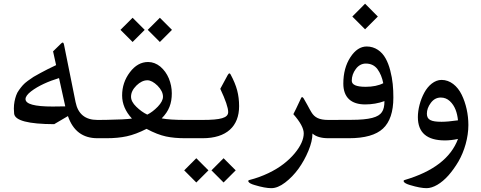

<svg xmlns="http://www.w3.org/2000/svg" viewBox="-20 -735 2560 1021"><path d="M498 -97.2C433.1 -97.2 394.5 -128.9 381.8 -192.4L320.3 -498C317.9 -510.3 312.5 -511.7 304.7 -503.4L262.2 -461.9L278.3 -388.7C259.3 -379.4 244.6 -372.6 233.9 -367.2C223.1 -361.8 210 -355 194.8 -346.7C179.2 -338.4 167 -331.5 158.2 -326.2C149.4 -320.3 139.2 -313.5 127.9 -305.2C105 -288.6 95.7 -275.9 81.5 -256.8C74.2 -247.1 69.3 -237.3 65.9 -227.5C59.1 -208 53.7 -184.6 53.7 -157.7C53.7 -148.9 54.2 -139.6 55.2 -130.4C59.6 -93.8 130.4 -75.2 268.1 -74.7L341.3 -117.7C368.2 -39.1 420.4 0 498 0H510.7C522.5 0 524.4 -11.7 524.4 -46.4V-49.8C524.4 -85.4 522.5 -97.2 510.7 -97.2ZM259.8 -168.5C163.6 -168.5 115.7 -181.6 115.7 -208C115.7 -220.2 125.5 -233.9 145 -249C183.6 -278.8 237.8 -302.7 293.9 -319.8L327.1 -169.4C309.6 -168.9 287.1 -168.5 259.8 -168.5Z M765.6 -576.2 830.1 -511.7 894.5 -576.2 830.1 -640.6ZM620.6 -576.2 685.1 -511.7 749.5 -576.2 685.1 -640.6ZM504.9 -97.2C485.8 -97.2 482.9 -85.4 482.9 -50.8V-45.9C482.9 -11.2 485.4 0 504.9 0H547.4C586.9 0 622.6 -3.4 654.3 -10.3C686 -17.1 721.2 -30.3 759.3 -49.8C798.3 -28.8 833 -15.6 862.8 -9.3C892.6 -2.9 926.3 0 964.8 0H981C992.7 0 995.6 -12.7 995.6 -46.4V-49.8C995.6 -84.5 992.7 -97.2 981 -97.2H964.8C909.2 -97.2 867.7 -100.1 839.8 -105.5C878.9 -145 893.6 -185.5 893.6 -238.8C893.6 -266.1 888.2 -292.5 877.9 -317.9C867.2 -343.3 852.1 -364.3 832.5 -380.9C812.5 -397 791 -405.3 767.6 -405.3C730.5 -405.3 698.2 -387.2 670.9 -351.1C643.1 -314.5 629.4 -273.4 629.4 -227.5C629.4 -183.1 647 -142.1 681.6 -104.5C656.2 -101.1 611.3 -98.6 547.4 -97.7ZM676.8 -220.7C676.8 -241.7 686.5 -261.2 705.6 -280.3C724.6 -298.8 744.1 -308.1 763.7 -308.1C780.3 -308.1 798.3 -298.3 817.9 -279.3C836.9 -259.8 846.7 -240.2 846.7 -220.7C846.7 -204.6 837.4 -187 819.3 -168C800.8 -148.9 782.2 -134.8 763.2 -125.5C742.7 -135.3 723.1 -149.4 704.6 -167.5C686 -185.5 676.8 -203.1 676.8 -220.7Z M976.1 -97.2C957 -97.2 954.1 -85.4 954.1 -50.8V-45.9C954.1 -11.2 956.5 0 976.1 0H1057.6C1185.1 0 1251.5 -63.5 1251.5 -170.4C1251.5 -200.2 1248 -228.5 1241.2 -254.4C1234.4 -280.3 1222.7 -308.6 1206.1 -339.4C1204.1 -342.8 1202.1 -344.7 1200.2 -344.7C1197.3 -344.7 1194.3 -341.8 1190.9 -335.9L1151.4 -262.7C1179.2 -203.6 1193.4 -162.1 1193.4 -139.2C1193.4 -107.9 1153.8 -97.2 1056.2 -97.2ZM1104.5 170.9 1168.9 235.4 1233.4 170.9 1168.9 106.4ZM959.5 170.9 1023.9 235.4 1088.4 170.9 1023.9 106.4Z M1738.3 0C1750 0 1752.9 -12.7 1752.9 -46.4V-49.8C1752.9 -84.5 1750 -97.2 1738.3 -97.2H1726.1C1677.7 -97.2 1652.8 -109.9 1635.7 -138.7C1630.4 -147 1623.5 -160.2 1614.3 -177.2C1605 -194.3 1598.6 -205.6 1595.2 -210.9C1589.4 -220.2 1584.5 -221.2 1581.1 -213.4C1559.1 -166 1545.4 -137.7 1540 -127.9C1576.7 -86.4 1595.2 -52.2 1595.2 -25.9C1595.2 4.9 1579.6 41.5 1546.9 80.6C1530.8 100.1 1511.2 118.7 1488.8 136.2C1443.8 171.4 1377.9 204.1 1306.2 222.2C1300.3 223.6 1298.8 227.1 1301.3 231.4C1304.7 237.8 1315.4 243.7 1334 249C1371.1 260.3 1400.9 265.6 1422.9 265.6C1445.3 265.6 1469.7 255.9 1496.1 235.8C1522.5 215.8 1546.4 190.9 1567.4 162.1C1588.4 132.8 1606 101.1 1620.1 66.9C1634.3 32.7 1641.6 2 1641.6 -24.9C1660.2 -8.3 1688.5 0 1726.1 0Z M1853.5 -647 1921.4 -579.1 1989.3 -647 1921.4 -715.3ZM1733.4 -97.2C1714.4 -97.2 1711.4 -85.4 1711.4 -50.8V-45.9C1711.4 -11.2 1713.9 0 1733.4 0H1835.4C1919.4 0 1980 -17.1 2016.6 -51.3C2053.2 -85.4 2071.8 -140.6 2071.8 -216.3C2071.8 -265.6 2068.4 -310.5 2055.2 -360.4C2048.8 -385.3 2040.5 -406.7 2030.3 -424.8C2010.3 -461.4 1974.6 -487.8 1930.2 -487.8C1897 -487.8 1868.2 -468.8 1843.3 -430.7C1818.4 -392.6 1805.7 -345.7 1805.7 -290.5C1805.7 -216.3 1848.1 -179.7 1921.9 -179.7C1957.5 -179.7 1991.7 -185.5 2024.4 -197.3C2024.4 -171.4 2020 -151.9 2010.7 -138.7C1992.7 -111.3 1945.3 -97.7 1847.7 -97.7ZM1850.6 -305.7C1850.6 -328.1 1857.9 -349.1 1872.1 -368.2C1886.2 -387.2 1904.3 -397 1925.3 -397C1951.7 -397 1972.2 -387.2 1987.3 -367.2C2002 -347.2 2012.2 -322.3 2018.1 -292.5C1993.2 -279.8 1961.9 -273.4 1924.3 -273.4C1875 -273.4 1850.6 -284.2 1850.6 -305.7Z M2328.1 -310.1C2291.5 -310.1 2257.3 -281.2 2236.3 -242.2C2214.8 -202.6 2202.1 -153.8 2202.1 -112.3C2202.1 -29.8 2250 11.7 2346.2 11.7C2366.2 11.7 2389.6 9.3 2415.5 3.9C2377.9 105 2283.2 177.7 2131.8 222.2C2126.5 223.6 2125 226.6 2127.4 231.4C2130.9 237.8 2142.1 243.7 2160.2 249C2197.3 260.3 2226.6 265.6 2248.5 265.6C2283.7 265.6 2326.7 240.7 2365.2 197.3C2384.3 175.3 2401.9 150.9 2418 123.5C2449.7 68.8 2470.7 -3.4 2470.7 -70.3C2470.7 -127 2458 -184.6 2435.1 -231.4C2412.1 -278.3 2373.5 -310.1 2328.1 -310.1ZM2250 -130.4C2250 -149.9 2256.8 -168.9 2271 -188C2285.2 -207 2302.7 -216.3 2324.2 -216.3C2342.3 -216.3 2358.4 -210 2372.1 -197.3C2399.4 -171.9 2411.1 -136.2 2415.5 -95.2C2378.4 -89.8 2349.1 -87.4 2328.1 -87.4C2273.4 -87.4 2250 -97.2 2250 -130.4Z"/></svg>

Font: Parastoo
Style: Regular
Weight: 400
Foundry: Saber Rastikerdar (saber.rastikerdar@gmail.com)
Version: Version 2.0.1